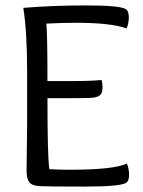

<svg xmlns="http://www.w3.org/2000/svg" viewBox="-20 -686 526 708"><path d="M78 -57 80 -224V-424Q80 -567 66 -657Q173 -666 300.5 -666Q428 -666 446 -651Q455 -643 455 -622Q455 -601 447 -581Q390 -602 261 -602Q208 -602 151 -599Q155 -555 155 -387H234Q318 -387 354 -391Q358 -383 358 -362.5Q358 -342 347.5 -334Q337 -326 312.5 -325Q288 -324 243 -324H155Q155 -106 162 -62Q206 -60 233 -60Q401 -60 448 -83Q456 -63 456 -42Q456 -21 447 -13Q429 2 293 2Q157 2 127.5 0.5Q98 -1 88 -14Q78 -27 78 -57Z"/></svg>

Font: Overlock
Style: Regular
Weight: 400
Designer: Dario Muhafara
Foundry: Dario Manuel Muhafara
Version: Version 1.001